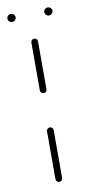

<svg xmlns="http://www.w3.org/2000/svg" viewBox="-113 -653 314 684"><g transform="rotate(-10 44.5 -310.5)"><path d="M44.8 -0.4Q39.6 -0.4 36.1 -3.9Q32.6 -7.4 32.6 -12.2V-185.2Q32.6 -190.4 36.3 -193.9Q40 -197.4 44.8 -197.4Q49.6 -197.4 53.1 -193.9Q56.7 -190.4 56.7 -185.2V-12.2Q56.7 -7.4 53.3 -3.9Q50 -0.4 44.8 -0.4ZM44.8 -321.5Q39.6 -321.5 36.1 -325Q32.6 -328.5 32.6 -333.3V-506.7Q32.6 -511.5 36.3 -515Q40 -518.5 44.8 -518.5Q49.6 -518.5 53.1 -515Q56.7 -511.5 56.7 -506.7V-333.3Q56.7 -328.5 53.3 -325Q50 -321.5 44.8 -321.5ZM96.7 -605.2Q96.7 -611.1 101.1 -615.4Q105.6 -619.6 111.5 -619.6Q117.4 -619.6 121.9 -615.4Q126.3 -611.1 126.3 -605.2Q126.3 -599.3 121.9 -594.8Q117.4 -590.4 111.5 -590.4Q105.6 -590.4 101.1 -594.8Q96.7 -599.3 96.7 -605.2ZM-36.7 -605.2Q-36.7 -611.1 -32.2 -615.4Q-27.8 -619.6 -21.9 -619.6Q-15.9 -619.6 -11.5 -615.4Q-7 -611.1 -7 -605.2Q-7 -599.3 -11.5 -594.8Q-15.9 -590.4 -21.9 -590.4Q-27.8 -590.4 -32.2 -594.8Q-36.7 -599.3 -36.7 -605.2Z"/></g></svg>

Font: 26F Galaxy Hebrew Thin
Style: Regular
Weight: 100
Designer: C₂₉H₂₅N₃O₅
Version: Version 1.000